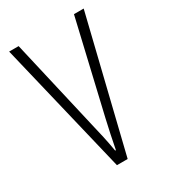

<svg xmlns="http://www.w3.org/2000/svg" viewBox="-139 -598 587 667"><g transform="rotate(-30 154.5 -264.5)"><path d="M132 0H175L304 -529H265L179 -161C170 -122 162 -84 155 -47H152C145 -89 136 -128 127 -165L43 -529H5Z"/></g></svg>

Font: Noto Sans Gurmukhi UI ExtraCondensed ExtraLight
Style: Regular
Weight: 200
Width: 2
Designer: Jelle Bosma - Monotype Design Team
Foundry: Monotype Imaging Inc.
Version: Version 2.004